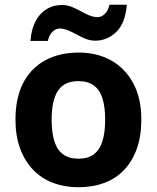

<svg xmlns="http://www.w3.org/2000/svg" viewBox="-20 -777 659 807"><path d="M574 -274Q574 -205.6 555.5 -153.1Q536.9 -100.5 502.5 -63.7Q468 -27 419 -8.5Q370 10 308.4 10Q251.2 10 202.6 -8.5Q154 -27 119 -63.5Q84 -100 64.5 -153Q45 -206 45 -274.2Q45 -364.7 77 -427.3Q109.1 -489.9 168.9 -522.9Q228.7 -556 311 -556Q388.4 -556 447.2 -523Q506 -490 540 -427.3Q574 -364.7 574 -274ZM197 -273.8Q197 -220 208.5 -183.5Q220 -147 245 -128.5Q270 -110 310 -110Q350 -110 374.5 -128.5Q399 -147 410.5 -183.5Q422 -220 422 -273.6Q422 -328 410.5 -364Q399 -400 374 -418Q349.1 -436 309.3 -436Q250 -436 223.5 -395.5Q197 -355 197 -273.8ZM108 -605Q111 -644 122.5 -672.5Q134 -701 152 -719.5Q170 -738 192.5 -747Q215 -756 241 -756Q261 -756 280.5 -748.5Q300 -741 318.5 -730.5Q337 -720 355 -712.5Q373 -705 391 -705Q406 -705 420 -718Q434 -731 440 -757H513Q507 -680 469 -643Q431 -606 380 -606Q360 -606 341 -613.5Q322 -621 303 -631.5Q284 -642 266 -649.5Q248 -657 230 -657Q215 -657 201 -644Q187 -631 181 -605Z"/></svg>

Font: Noto Sans Sinhala
Style: Regular
Weight: 400
Designer: Jelle Bosma - Monotype Design Team
Foundry: Monotype Imaging Inc.
Version: Version 2.006